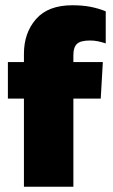

<svg xmlns="http://www.w3.org/2000/svg" viewBox="-20 -710 430 730"><path d="M71 0V-335H10V-474H71V-505Q71 -585 117 -637.5Q163 -690 255 -690Q294 -690 324.5 -684Q355 -678 382 -667V-545Q367 -550 352.5 -553Q338 -556 322 -556Q286 -556 272.5 -543Q259 -530 259 -501V-474H371L363 -335H259V0Z"/></svg>

Font: Kanit
Style: Bold
Weight: 700
Designer: Katatrad Team
Foundry: CadsonDemak
Version: Version 2.000; ttfautohint (v1.8.3)